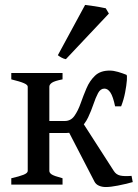

<svg xmlns="http://www.w3.org/2000/svg" viewBox="-20 -751 563 781"><path d="M448.2 -318.4Q439.9 -358.4 429.2 -374.5Q418.5 -390.6 404.8 -390.6Q388.7 -390.6 378.9 -372.3Q369.1 -354 360.1 -327.1Q351.1 -300.3 338.4 -273.4Q325.7 -246.6 304.7 -228.3Q283.7 -210 249.5 -210H178.2L179.2 -258.8H243.2Q268.1 -258.8 282.7 -279.5Q297.4 -300.3 308.1 -330.8Q318.8 -361.3 331.8 -391.8Q344.7 -422.4 366.5 -443.1Q388.2 -463.9 425.8 -463.9Q441.9 -463.9 460.2 -458.5Q478.5 -453.1 494.1 -446.8Q497.6 -445.8 496.1 -425Q494.6 -404.3 489 -375Q483.4 -345.7 472.7 -318.4ZM25.9 0V-25.9Q58.1 -33.2 75.4 -40Q92.8 -46.9 92.8 -55.7V-212.9Q92.8 -257.8 109.6 -282.7Q126.5 -307.6 150.4 -332L180.7 -315.4V-55.7Q180.7 -48.3 189.5 -42Q198.2 -35.6 234.4 -25.9V0ZM234.4 -454.1V-428.2Q202.1 -421.9 191.4 -414.6Q180.7 -407.2 180.7 -398.4V-225.1Q180.7 -195.3 170.7 -177Q160.6 -158.7 145 -147.7Q129.4 -136.7 113.3 -127L92.8 -143.6V-398.4Q92.8 -405.8 77.4 -412.6Q62 -419.4 25.9 -428.2V-454.1ZM410.2 9.8Q395 9.8 382.6 4.4Q370.1 -1 364.3 -12.2L254.4 -224.6L316.4 -252.4L442.9 -55.7Q452.1 -41 468.3 -37.1Q484.4 -33.2 515.1 -35.6L520 -10.3Q489.7 -2 459.7 3.9Q429.7 9.8 410.2 9.8ZM248 -510.3Q239.3 -511.7 230 -516.8Q220.7 -522 215.3 -526.4L326.2 -731Q333.5 -730.5 350.8 -727.8Q368.2 -725.1 385.5 -722.2Q402.8 -719.2 410.2 -717.3L422.9 -695.8Z"/></svg>

Font: Gentium Book Plus
Style: Regular
Weight: 400
Designer: Victor Gaultney, Annie Olsen, Iska Routamaa, Becca Hirsbrunner
Foundry: SIL International
Version: Version 6.101